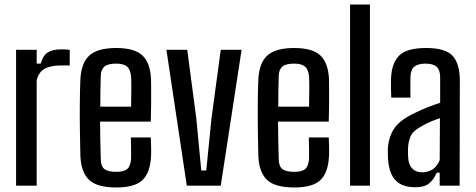

<svg xmlns="http://www.w3.org/2000/svg" viewBox="-20 -820 2103 848"><path d="M51 0V-600H142V-539H160Q169 -574 190.5 -588Q212 -602 249 -602Q259 -602 269 -601.5Q279 -601 288 -600V-531H250Q204 -531 177.5 -516.5Q151 -502 142 -466V0Z M558 -213H646Q647 -197 647.5 -171Q648 -145 647 -129Q643 -56 608.5 -24Q574 8 494 8Q410 8 374.5 -24.5Q339 -57 335 -129Q334 -175 333 -236.5Q332 -298 332.5 -360Q333 -422 335 -470Q339 -544 376 -576Q413 -608 493 -608Q573 -608 608 -576Q643 -544 647 -473Q647 -462 647.5 -430.5Q648 -399 647.5 -359Q647 -319 646 -283H422Q422 -243 423 -202Q424 -161 425 -120Q425 -86 441 -73.5Q457 -61 493 -61Q528 -61 542.5 -74Q557 -87 559 -120Q559 -135 559 -160Q559 -185 558 -213ZM493 -539Q455 -539 440 -525Q425 -511 425 -482Q424 -449 423.5 -416.5Q423 -384 423 -349H559Q560 -391 560 -429.5Q560 -468 559 -482Q556 -514 540.5 -526.5Q525 -539 493 -539Z M805 0 715 -600H807L847 -297L869 -67H891L914 -297L955 -600H1047L955 0Z M1344 -213H1432Q1433 -197 1433.5 -171Q1434 -145 1433 -129Q1429 -56 1394.5 -24Q1360 8 1280 8Q1196 8 1160.5 -24.5Q1125 -57 1121 -129Q1120 -175 1119 -236.5Q1118 -298 1118.5 -360Q1119 -422 1121 -470Q1125 -544 1162 -576Q1199 -608 1279 -608Q1359 -608 1394 -576Q1429 -544 1433 -473Q1433 -462 1433.5 -430.5Q1434 -399 1433.5 -359Q1433 -319 1432 -283H1208Q1208 -243 1209 -202Q1210 -161 1211 -120Q1211 -86 1227 -73.5Q1243 -61 1279 -61Q1314 -61 1328.5 -74Q1343 -87 1345 -120Q1345 -135 1345 -160Q1345 -185 1344 -213ZM1279 -539Q1241 -539 1226 -525Q1211 -511 1211 -482Q1210 -449 1209.5 -416.5Q1209 -384 1209 -349H1345Q1346 -391 1346 -429.5Q1346 -468 1345 -482Q1342 -514 1326.5 -526.5Q1311 -539 1279 -539Z M1526 0V-800H1614V0Z M1815 7Q1757 7 1728 -22.5Q1699 -52 1694 -115Q1693 -127 1693 -139.5Q1693 -152 1693 -164Q1697 -219 1723.5 -256Q1750 -293 1818 -324Q1842 -336 1869 -346.5Q1896 -357 1924 -366V-479Q1924 -511 1908.5 -525Q1893 -539 1859 -539Q1829 -539 1812 -527Q1795 -515 1793 -484Q1793 -471 1792.5 -451.5Q1792 -432 1792.5 -414.5Q1793 -397 1793 -389H1708Q1706 -428 1707 -473Q1710 -543 1744 -575.5Q1778 -608 1862 -608Q1947 -608 1979 -573.5Q2011 -539 2011 -461L2010 0H1922V-57H1909Q1895 -26 1874.5 -9.5Q1854 7 1815 7ZM1844 -59Q1900 -59 1922 -113L1923 -298Q1902 -291 1881.5 -282.5Q1861 -274 1836 -259Q1803 -241 1793 -217Q1783 -193 1782 -163Q1782 -149 1782 -140Q1782 -131 1783 -121Q1785 -92 1801 -75.5Q1817 -59 1844 -59Z"/></svg>

Font: Big Shoulders Text Medium
Style: Regular
Weight: 500
Designer: Patric King
Foundry: XO Type Co
Version: Version 1.000; ttfautohint (v1.8.2)